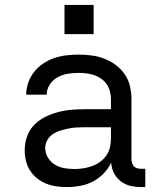

<svg xmlns="http://www.w3.org/2000/svg" viewBox="-20 -749 640 777"><path d="M251 8Q229 8 207.5 5Q186 2 166.5 -6Q147 -14 130 -27.5Q113 -41 101.5 -59Q90 -77 85 -98.5Q80 -120 80 -141Q80 -169 89 -195.5Q98 -222 117 -242Q136 -262 160.5 -274.5Q185 -287 212 -294.5Q239 -302 266.5 -304.5Q294 -307 321 -307H429V-347Q429 -363 425 -379Q421 -395 412 -408Q403 -421 389.5 -430.5Q376 -440 361 -445Q346 -450 330 -452Q314 -454 298 -454Q276 -454 254.5 -450.5Q233 -447 213.5 -436.5Q194 -426 181.5 -407Q169 -388 169 -366H86Q86 -391 94.5 -415Q103 -439 118.5 -458.5Q134 -478 155 -492Q176 -506 199.5 -514Q223 -522 248 -525Q273 -528 298 -528Q325 -528 351.5 -524.5Q378 -521 402.5 -511.5Q427 -502 448.5 -486Q470 -470 485 -448Q500 -426 506 -400Q512 -374 512 -347V-104Q512 -97 514.5 -89Q517 -81 522.5 -75.5Q528 -70 535.5 -68Q543 -66 551 -66H568V8H551Q529 8 507.5 3Q486 -2 468.5 -15.5Q451 -29 441 -49Q431 -69 430 -91Q418 -66 399 -46.5Q380 -27 356 -14.5Q332 -2 305 3Q278 8 251 8ZM282 -65Q300 -65 318 -68Q336 -71 353 -77Q370 -83 385 -94Q400 -105 410.5 -120Q421 -135 425 -153Q429 -171 429 -189V-234H321Q305 -234 288 -233Q271 -232 255 -228.5Q239 -225 223 -220Q207 -215 193 -205.5Q179 -196 171 -181Q163 -166 163 -150Q163 -129 174 -111Q185 -93 202.5 -82.5Q220 -72 240.5 -68.5Q261 -65 282 -65ZM241 -611V-729H359V-611Z"/></svg>

Font: Nova
Style: Regular
Weight: 400
Monospace: yes
Designer: Belleve Invis
Foundry: Belleve Invis
Version: Version 24.1.4; ttfautohint (v1.8.4)